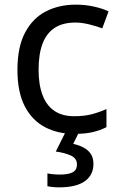

<svg xmlns="http://www.w3.org/2000/svg" viewBox="-20 -566 520 826"><path d="M300 10Q229 10 173.5 -19Q118 -48 86.5 -109Q55 -170 55 -265Q55 -364 88 -426Q121 -488 177.5 -517Q234 -546 306 -546Q347 -546 385 -537.5Q423 -529 447 -517L420 -444Q396 -453 364 -461Q332 -469 304 -469Q250 -469 215 -446Q180 -423 163 -378Q146 -333 146 -266Q146 -202 163 -157Q180 -112 214 -89Q248 -66 299 -66Q343 -66 376.5 -75Q410 -84 438 -97V-19Q411 -5 378.5 2.5Q346 10 300 10ZM382 139Q382 187 345 213.5Q308 240 234 240Q219 240 205.5 238.5Q192 237 184 235V180Q193 182 208 183.5Q223 185 237 185Q273 185 292 175.5Q311 166 311 141Q311 115 284.5 103Q258 91 220 86L263 0H321L295 53Q319 58 339 68.5Q359 79 370.5 96Q382 113 382 139Z"/></svg>

Font: Noto Sans Hebrew
Style: Regular
Weight: 400
Designer: Monotype Design Team
Foundry: Monotype Imaging Inc.
Version: Version 2.003;January 10, 2023;FontCreator 14.0.0.2877 64-bi